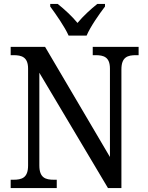

<svg xmlns="http://www.w3.org/2000/svg" viewBox="-20 -951 746 971"><path d="M327 -771H418C437 -816 482 -880 511 -918V-931H472C438 -904 400 -869 372 -835C344 -869 306 -904 272 -931H234V-918C262 -880 307 -816 327 -771ZM34 0H267V-42H253C211 -42 179 -51 179 -114V-583L526 0H594V-600C594 -663 626 -672 668 -672H681V-714H449V-672H463C504 -672 536 -663 536 -604V-157L208 -714H34V-672H48C89 -672 122 -663 122 -604V-114C122 -51 90 -42 47 -42H34Z"/></svg>

Font: Noto Serif Thai SemiCondensed
Style: Regular
Weight: 400
Width: 4
Designer: Monotype Design Team
Foundry: Monotype Imaging Inc.
Version: Version 2.002